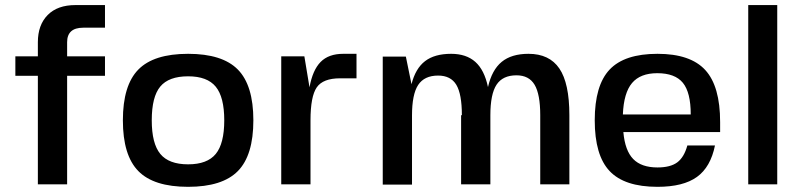

<svg xmlns="http://www.w3.org/2000/svg" viewBox="-20 -720 3126 750"><path d="M305.2 -611.8Q242.2 -611.8 242.2 -555.2V-500H390.1V-423.8H242.2V0H127.9V-423.8H40V-500H127.9V-555.2Q127.9 -622.6 166.3 -661.4Q204.6 -700.2 274.9 -700.2H390.1V-611.8Z M714.8 -509.8Q848.6 -509.8 909.2 -448.2Q969.7 -386.7 969.7 -250Q969.7 -113.3 909.2 -51.8Q848.6 9.8 714.8 9.8Q580.6 9.8 520.3 -51.8Q460 -113.3 460 -250Q460 -386.7 520.3 -448.2Q580.6 -509.8 714.8 -509.8ZM572.8 -250Q572.8 -159.2 606.2 -118.7Q639.6 -78.1 714.8 -78.1Q789.6 -78.1 822.8 -118.7Q856 -159.2 856 -250Q856 -340.8 822.8 -381.3Q789.6 -421.9 714.8 -421.9Q639.2 -421.9 606 -381.8Q572.8 -341.8 572.8 -250Z M1309.6 -414.1H1308.6Q1241.7 -414.1 1217.3 -378.7Q1192.9 -343.3 1192.9 -250V0H1078.6V-500H1168.9L1189 -378.9Q1201.2 -446.3 1232.4 -478Q1263.7 -509.8 1320.8 -509.8H1372.6V-414.1Z M1781.2 -270H1784.2Q1784.2 -352.5 1762.5 -388.7Q1740.7 -424.8 1691.4 -424.8Q1637.7 -424.8 1613.5 -388.2Q1589.4 -351.6 1589.4 -269V1H1475.1V-499H1565.4L1587.4 -391.1Q1603 -452.6 1640.4 -481.2Q1677.7 -509.8 1742.2 -509.8Q1801.3 -509.8 1836.7 -478.3Q1872.1 -446.8 1886.2 -379.9Q1901.4 -446.8 1939.7 -478.3Q1978 -509.8 2044.4 -509.8Q2126 -509.8 2165 -452.4Q2204.1 -395 2204.1 -270V0H2090.3V-270Q2090.3 -351.6 2068.4 -388.7Q2046.4 -425.8 1997.6 -425.8Q1943.8 -425.8 1919.7 -389.2Q1895.5 -352.5 1895.5 -270V0H1781.2Z M2793 -204.1H2415Q2421.4 -131.8 2453.4 -98.9Q2485.4 -65.9 2548.3 -65.9Q2598.6 -65.9 2625.5 -85.7Q2652.3 -105.5 2665 -151.9H2772.9Q2755.9 -67.4 2702.4 -28.8Q2648.9 9.8 2548.3 9.8Q2419.4 9.8 2361.3 -51.8Q2303.2 -113.3 2303.2 -250Q2303.2 -386.7 2361.3 -448.2Q2419.4 -509.8 2548.3 -509.8Q2676.8 -509.8 2734.9 -446.5Q2793 -383.3 2793 -243.2ZM2547.4 -434.1Q2481.4 -434.1 2449 -395.8Q2416.5 -357.4 2413.1 -272.9H2678.2Q2678.2 -358.9 2647.5 -396.5Q2616.7 -434.1 2547.4 -434.1Z M2902.8 0V-700.2H3016.1V0Z"/></svg>

Font: Fivo Sans Modern Med
Style: Regular
Weight: 450
Designer: Alexander Slobzheninov
Foundry: Alexander Slobzheninov
Version: 1.0